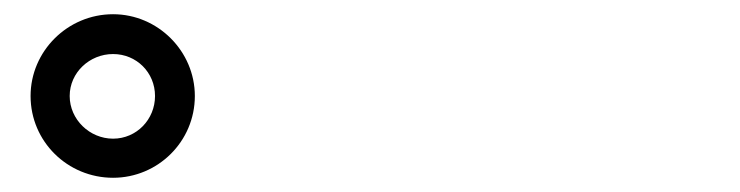

<svg xmlns="http://www.w3.org/2000/svg" viewBox="-20 -883 1040 270"><path d="M23 -748C23 -684 75 -633 139 -633C202 -633 254 -684 254 -748C254 -811 202 -863 139 -863C75 -863 23 -811 23 -748ZM78 -748C78 -781 106 -807 139 -807C172 -807 198 -781 198 -748C198 -715 172 -688 139 -688C106 -688 78 -715 78 -748Z"/></svg>

Font: LINE Seed JP_OTF Bold
Style: Regular
Weight: 700
Designer: LINE & Fontrix & Fontworks
Version: Version 1.009